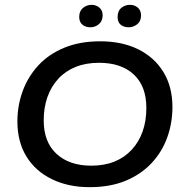

<svg xmlns="http://www.w3.org/2000/svg" viewBox="-20 -765 757 795"><path d="M351 10Q263 10 195 -23Q127 -56 89.5 -117Q52 -178 52 -262Q52 -328 74 -388Q96 -448 139 -494.5Q182 -541 246.5 -567.5Q311 -594 395 -594Q485 -594 552 -561Q619 -528 656.5 -467Q694 -406 694 -322Q694 -256 672.5 -196Q651 -136 607.5 -89.5Q564 -43 500 -16.5Q436 10 351 10ZM358 -79Q412 -79 454 -96Q496 -113 525.5 -145Q555 -177 570.5 -220.5Q586 -264 586 -318Q586 -408 534 -456.5Q482 -505 390 -505Q336 -505 293.5 -488Q251 -471 221.5 -439Q192 -407 176.5 -363.5Q161 -320 161 -266Q161 -177 214 -128Q267 -79 358 -79ZM354 -652Q334 -652 321 -663Q308 -674 308 -695Q308 -719 323.5 -732Q339 -745 359 -745Q378 -745 391.5 -733.5Q405 -722 405 -702Q405 -678 389.5 -665Q374 -652 354 -652ZM513 -652Q493 -652 480 -662.5Q467 -673 467 -694Q467 -720 482.5 -732.5Q498 -745 518 -745Q537 -745 550.5 -733.5Q564 -722 564 -701Q564 -677 548 -664.5Q532 -652 513 -652Z"/></svg>

Font: Rokkitt Medium
Style: Italic
Weight: 500
Italic angle: -9°
Designer: Vernon Adams
Foundry: Vernon Adams
Version: Version 3.103